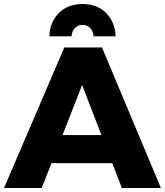

<svg xmlns="http://www.w3.org/2000/svg" viewBox="-25 -938 823 958"><path d="M387.2 -814Q364.3 -814 348.9 -798.1Q333.5 -782.2 332 -756.8H221.2Q224.1 -829.6 269.5 -873.8Q314.9 -918 387.2 -918Q458.5 -918 503.7 -873.8Q548.8 -829.6 551.8 -756.8H441.9Q439.9 -782.2 424.8 -798.1Q409.7 -814 387.2 -814ZM583 0 535.2 -124H231.9L183.1 0H-4.9L295.9 -701.2H483.9L777.8 0ZM287.1 -264.2H481L384.8 -514.2Z"/></svg>

Font: Montserrat-Arabic
Style: Bold
Weight: 700
Designer: Mohamed Gaber
Foundry: Kief Type Foundry
Version: Version 5.008;PS 005.008;hotconv 1.0.88;makeotf.lib2.5.64775